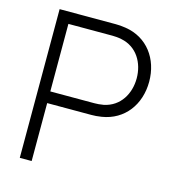

<svg xmlns="http://www.w3.org/2000/svg" viewBox="-108 -809 807 898"><g transform="rotate(15 296.0 -360.0)"><path d="M70 0H127.5V-280.5H341.5C355.5 -280.5 371.5 -281.5 390 -284.5C498 -301.5 562.5 -390 562.5 -500.5C562.5 -610.5 498 -699.5 390 -716C371.5 -719 355.5 -720 341.5 -720H70ZM127.5 -337V-664H340.5C352 -664 369 -663 385 -659.5C463 -644 502 -574.5 502 -500.5C502 -426.5 463 -357 385 -341C369 -338 352 -337 340.5 -337Z"/></g></svg>

Font: Eudonet Light
Style: Regular
Weight: 300
Designer: Mikhail Sharanda
Foundry: Mikhail Sharanda
Version: Version 4.503;Glyphs 3.1.2 (3151)